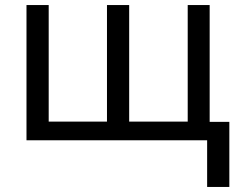

<svg xmlns="http://www.w3.org/2000/svg" viewBox="-20 -556 946 761"><path d="M811 -536V-73H889V185H801V0H85V-536H173V-74H404V-536H492V-74H724V-536Z"/></svg>

Font: Go Noto Current
Style: Regular
Weight: 400
Designer: Monotype Design Team
Foundry: Monotype Imaging Inc.
Version: Version 2.007; ttfautohint (v1.8) -l 8 -r 50 -G 200 -x 14 -D